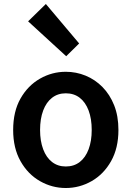

<svg xmlns="http://www.w3.org/2000/svg" viewBox="-20 -929 660 963"><path d="M310 14Q241 14 180.5 -20.5Q120 -55 83 -120.5Q46 -186 46 -277Q46 -370 83 -435Q120 -500 180.5 -534.5Q241 -569 310 -569Q362 -569 409.5 -549.5Q457 -530 494 -492.5Q531 -455 552.5 -401Q574 -347 574 -277Q574 -186 537 -120.5Q500 -55 439.5 -20.5Q379 14 310 14ZM310 -94Q351 -94 380 -116.5Q409 -139 424.5 -180.5Q440 -222 440 -277Q440 -333 424.5 -374.5Q409 -416 380 -438.5Q351 -461 310 -461Q270 -461 241 -438.5Q212 -416 196.5 -374.5Q181 -333 181 -277Q181 -222 196.5 -180.5Q212 -139 241 -116.5Q270 -94 310 -94ZM312 -647 121 -822 210 -909 377 -711Z"/></svg>

Font: Noto Sans KR SemiBold
Style: Regular
Weight: 600
Designer: Ryoko NISHIZUKA  (kana, bopomofo & ideographs); Paul D. Hunt (Latin, Greek & Cyrillic); Sandoll Communications , Soo-you
Foundry: Adobe
Version: Version 2.004-H2;hotconv 1.0.118;makeotfexe 2.5.65603